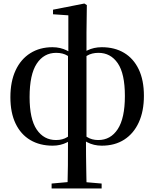

<svg xmlns="http://www.w3.org/2000/svg" viewBox="-20 -811 877 1090"><path d="M273 259V231L384 221H442L557 231V259ZM363 259Q365 193 365.5 128.5Q366 64 366 -19V-24V-501L368 -509V-724L281 -730V-756L459 -791L473 -782L471 -626V-506V-500V-26L468 -15Q468 36 468.5 73Q469 110 469.5 140Q470 170 470.5 198Q471 226 472 259ZM279 16Q206 16 152 -16Q98 -48 68.5 -109.5Q39 -171 39 -259Q39 -348 68.5 -411.5Q98 -475 152 -509Q206 -543 278 -543Q323 -543 360.5 -524Q398 -505 415 -484L417 -476L415 -458Q389 -479 363 -495Q337 -511 299 -511Q229 -511 188.5 -449.5Q148 -388 148 -260Q148 -135 188.5 -75.5Q229 -16 298 -16Q336 -16 362.5 -33Q389 -50 415 -70L418 -43H415Q398 -22 361 -3Q324 16 279 16ZM558 16Q512 16 475 -3.5Q438 -23 422 -43H419L422 -69Q448 -50 474.5 -33Q501 -16 538 -16Q608 -16 648.5 -78Q689 -140 689 -266Q689 -393 648.5 -452Q608 -511 539 -511Q501 -511 474.5 -495Q448 -479 422 -458L419 -476L422 -484Q438 -506 475 -524.5Q512 -543 558 -543Q631 -543 684.5 -511Q738 -479 767.5 -417.5Q797 -356 797 -267Q797 -180 768 -116.5Q739 -53 685.5 -18.5Q632 16 558 16Z"/></svg>

Font: Noto Serif KR SemiBold
Style: Regular
Weight: 600
Designer: Ryoko NISHIZUKA 西塚涼子 (kana & ideographs); Frank Grießhammer (Latin, Greek & Cyrillic); Wenlong ZHANG 张文龙 (bopomofo); San
Foundry: Adobe
Version: Version 2.003-H1;hotconv 1.1.1;makeotfexe 2.6.0